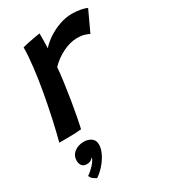

<svg xmlns="http://www.w3.org/2000/svg" viewBox="-193 -630 865 980"><g transform="rotate(-30 239.5 -140.0)"><path d="M198 -445Q218.5 -469 250 -489.8Q281.5 -510.5 318.5 -523.5Q355.5 -536.5 392.5 -536.5Q417.5 -536.5 443 -531.8Q468.5 -527 479 -520L423 -400Q412.5 -405 395.8 -410.5Q379 -416 353.5 -416Q312 -416 267.5 -393.8Q223 -371.5 191.5 -338Q189 -304.5 182.5 -256.2Q176 -208 167.8 -157.5Q159.5 -107 151.5 -65Q143.5 -23 138.5 -2.5Q111.5 0.5 75.2 1.2Q39 2 8 1.5Q23 -55.5 37.8 -123Q52.5 -190.5 65 -260Q77.5 -329.5 85.2 -394.2Q93 -459 93.5 -511Q111.5 -516 134 -520.5Q156.5 -525 175 -528.2Q193.5 -531.5 199.5 -532Q199.5 -514 199.2 -487Q199 -460 198 -445ZM84.5 255Q80 252.5 67.8 244.5Q55.5 236.5 50.5 222Q61 215.5 75.5 202.2Q90 189 101 174.8Q112 160.5 113 151.5Q113.5 149 113.5 148Q109 155.5 99.8 161.2Q90.5 167 75.5 167Q56.5 167 47.5 155.2Q38.5 143.5 38.5 126.5Q38.5 96 61.2 77.8Q84 59.5 118 59.5Q143 59.5 161 72.2Q179 85 179 110Q179 135 165.2 162.8Q151.5 190.5 129.8 215Q108 239.5 84.5 255Z"/></g></svg>

Font: Grandstander Medium
Style: Italic
Weight: 500
Italic angle: -15°
Designer: Tyler Finck
Foundry: Etcetera Type Co
Version: Version 1.200; ttfautohint (v1.8.3)